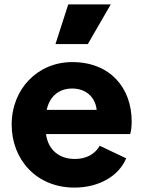

<svg xmlns="http://www.w3.org/2000/svg" viewBox="-20 -840 651 872"><path d="M318 12C430 12 520 -41 553 -121L433 -178C412 -141 373 -118 320 -118C246 -118 198 -162 189 -231H571C576 -246 578 -267 578 -289C578 -440 481 -558 308 -558C152 -558 33 -437 33 -274C33 -116 145 12 318 12ZM192 -341C206 -404 249 -438 308 -438C370 -438 413 -399 419 -341ZM232 -640H379L483 -820H290Z"/></svg>

Font: Mluvka ExtraBold
Style: Regular
Weight: 800
Designer: Modified by Jiří Krblich, Original typeface by Gumpita Rahayu
Foundry: Gumpita Rahayu & Jiří Krblich
Version: Version 2.000;Glyphs 3.1.1 (3134)